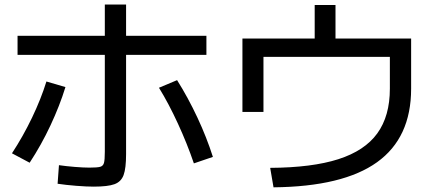

<svg xmlns="http://www.w3.org/2000/svg" viewBox="-20 -800 1915 838"><path d="M231.4 2 237.3 -79.1Q267.6 -74.7 306.2 -71.5Q344.7 -68.4 370.1 -68.4Q404.8 -68.4 417.5 -72Q430.2 -75.7 433.8 -88.9Q437.5 -102.1 437.5 -137.7V-560.5H56.6V-643.6H437.5V-780.3H530.3V-643.6H880.9V-560.5H530.3V-127.9Q530.3 -65.4 519.5 -36.1Q508.8 -6.8 479.7 3.9Q450.7 14.6 388.7 14.6Q358.4 14.6 312.7 11Q267.1 7.3 231.4 2ZM182.6 -444.3 265.6 -419.9Q240.7 -338.9 200.4 -252.9Q160.2 -167 109.4 -89.8L32.2 -130.9Q80.6 -204.6 119.9 -286.6Q159.2 -368.7 182.6 -444.3ZM673.8 -417 752.9 -450.2Q800.8 -374 841.6 -286.9Q882.3 -199.7 909.2 -115.2L826.2 -86.9Q796.9 -172.9 756.8 -260Q716.8 -347.2 673.8 -417Z M1681.6 -413.1V-551.8H1129.9V-311.5H1038.1V-631.8H1353.5V-778.3H1444.3V-631.8H1774.4V-413.1Q1774.4 -198.7 1625.7 -92Q1477.1 14.6 1173.8 17.6L1159.2 -67.4Q1341.8 -68.4 1456.8 -105.2Q1571.8 -142.1 1626.7 -217.8Q1681.6 -293.5 1681.6 -413.1Z"/></svg>

Font: Pretendard JP Medium
Style: Regular
Weight: 500
Designer: Base glyphs from Inter by Rasmus Andersson; Hangeul glyphs from Noto Sans CJK(Source Han Sans) by Jang Soo-young and Kan
Foundry: Kil Hyung-jin
Version: Version 1.309